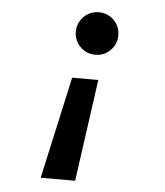

<svg xmlns="http://www.w3.org/2000/svg" viewBox="-51 -607 689 800"><g transform="rotate(5 293.0 -207.0)"><path d="M148.9 147.5 243.2 -279.3H352.5L293 147.5ZM330.6 -382.8Q293.5 -382.8 267.6 -408.9Q241.7 -435 241.7 -471.6Q241.7 -508.8 267.6 -534.7Q293.5 -560.5 330.6 -560.5Q367.8 -560.5 393.6 -534.7Q419.4 -508.9 419.4 -471.7Q419.4 -435.1 393.6 -408.9Q367.8 -382.8 330.6 -382.8Z"/></g></svg>

Font: Cascadia Mono NF
Style: Italic
Weight: 400
Italic angle: -10°
Monospace: yes
Designer: Aaron Bell
Foundry: Saja Typeworks
Version: Version 2404.023